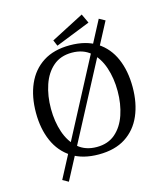

<svg xmlns="http://www.w3.org/2000/svg" viewBox="-144 -1003 1083 1249"><g transform="rotate(-15 397.5 -378.5)"><path d="M163 136 124 114 625 -838 665 -816ZM398 15Q290 15 217.5 -31.5Q145 -78 108.5 -161Q72 -244 72 -352Q72 -461 108.5 -544Q145 -627 217.5 -673.5Q290 -720 398 -720Q507 -720 579 -673.5Q651 -627 687 -544Q723 -461 723 -352Q723 -244 687 -161Q651 -78 579 -31.5Q507 15 398 15ZM398 -35Q474 -35 523.5 -78Q573 -121 597.5 -193.5Q622 -266 622 -352Q622 -439 597.5 -511.5Q573 -584 523.5 -627Q474 -670 398 -670Q322 -670 272 -627Q222 -584 197.5 -511.5Q173 -439 173 -352Q173 -266 197.5 -193.5Q222 -121 272 -78Q322 -35 398 -35ZM320 -738 303 -778 525 -893 554 -831Z"/></g></svg>

Font: Andada Pro
Style: Regular
Weight: 400
Designer: Carolina Giovagnoli
Foundry: Huerta Tipografica
Version: Version 3.003